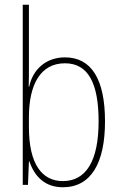

<svg xmlns="http://www.w3.org/2000/svg" viewBox="-20 -780 512 810"><path d="M102 -494V-760H76V0H98L102 -99H104C126 -35 170 10 245 10C364 10 423 -92 423 -268C423 -445 366 -538 254 -538C174 -538 118 -487 103 -414H101C102 -436 102 -469 102 -494ZM254 -513C352 -513 396 -429 396 -268C396 -99 342 -16 245 -16C157 -16 102 -88 102 -243V-285C102 -424 151 -513 254 -513Z"/></svg>

Font: Noto Sans Khmer UI Condensed Thin
Style: Regular
Weight: 100
Width: 3
Designer: Danh Hong and the Monotype Design Team
Foundry: Monotype Imaging Inc.
Version: Version 2.002